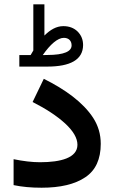

<svg xmlns="http://www.w3.org/2000/svg" viewBox="-20 -878 534 897"><path d="M70.3 -620.6V-566.9H200.7C308.1 -566.9 367.7 -598.6 368.2 -667.5C368.2 -692.9 359.4 -713.9 342.3 -731C325.2 -747.6 302.7 -755.9 275.9 -755.9C243.2 -755.9 214.4 -738.8 187.5 -711.9V-857.9H135.7V-642.1C131.8 -635.7 127.4 -627.9 123 -620.6ZM179.7 -620.6C214.8 -670.9 249.5 -701.2 278.3 -701.2C301.3 -701.2 314.5 -687 314.5 -666C314.5 -638.7 281.7 -621.1 200.2 -621.1ZM167 -120.1C129.9 -120.1 88.9 -125 43.5 -134.3V-13.2C83 -4.9 125.5 -1 174.3 -1C261.7 -1 330.1 -17.1 378.4 -49.8C426.8 -82 450.7 -134.3 450.7 -206.1C450.7 -250.5 439 -290.5 415.5 -327.1C368.2 -399.9 284.2 -460.4 184.6 -509.8L132.3 -401.4C195.3 -369.6 245.6 -336.4 284.2 -301.3C322.8 -265.6 341.8 -232.4 341.8 -201.7C341.8 -140.6 264.2 -120.1 167 -120.1Z"/></svg>

Font: Vazirmatn SemiBold
Style: Regular
Weight: 600
Designer: Saber Rastikerdar
Foundry: Saber Rastikerdar
Version: Version 33.003